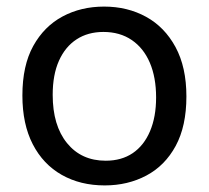

<svg xmlns="http://www.w3.org/2000/svg" viewBox="-20 -550 634 583"><path d="M298 13Q224 13 167.5 -19Q111 -51 79.5 -112Q48 -173 48 -260Q48 -351 81 -410.5Q114 -470 170 -500Q226 -530 296 -530Q367 -530 423.5 -499Q480 -468 513 -407Q546 -346 546 -257Q546 -167 513.5 -107Q481 -47 424.5 -17Q368 13 298 13ZM301 -62Q349 -62 383 -85Q417 -108 435.5 -151.5Q454 -195 454 -254Q454 -315 435 -359.5Q416 -404 380 -428.5Q344 -453 294 -453Q247 -453 212.5 -430.5Q178 -408 159 -365.5Q140 -323 140 -262Q140 -169 183.5 -115.5Q227 -62 301 -62Z"/></svg>

Font: Bricolage Grotesque 28pt
Style: Regular
Weight: 400
Version: Version 1.001;gftools[0.9.33.dev8+g029e19f]